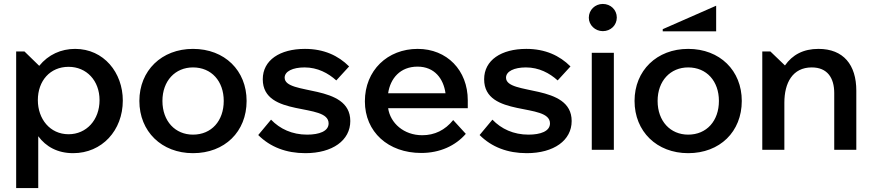

<svg xmlns="http://www.w3.org/2000/svg" viewBox="-20 -760 4420 974"><path d="M62 194H174V-69C213 -16 272 17 351 17C497 17 603 -98 603 -250C603 -391 507 -512 361 -512C290 -512 225 -483 179 -426L104 -499H62ZM328 -79C233 -79 172 -157 172 -252C172 -350 234 -421 328 -421C419 -421 485 -351 485 -252C485 -151 418 -79 328 -79Z M959 17C1120 17 1231 -92 1231 -248C1231 -402 1120 -512 959 -512C800 -512 687 -402 687 -248C687 -93 800 17 959 17ZM959 -77C869 -77 804 -145 804 -248C804 -350 869 -418 959 -418C1053 -418 1115 -348 1115 -248C1115 -147 1053 -77 959 -77Z M1529 17C1667 17 1757 -48 1757 -146C1757 -338 1424 -274 1424 -366C1424 -398 1465 -418 1525 -418C1591 -418 1645 -389 1686 -352L1751 -423C1696 -478 1623 -512 1527 -512C1400 -512 1313 -455 1313 -358C1313 -161 1647 -242 1647 -134C1647 -94 1599 -77 1538 -77C1462 -77 1400 -106 1355 -153L1290 -75C1351 -14 1432 17 1529 17Z M2117 16C2212 16 2291 -21 2343 -81L2279 -151C2238 -100 2185 -74 2122 -74C2028 -74 1960 -136 1949 -211H2353V-251C2353 -404 2247 -512 2099 -512C1946 -512 1831 -403 1831 -246C1831 -91 1949 16 2117 16ZM2240 -287H1949C1960 -362 2010 -422 2098 -422C2185 -422 2230 -360 2240 -287Z M2652 17C2790 17 2880 -48 2880 -146C2880 -338 2547 -274 2547 -366C2547 -398 2588 -418 2648 -418C2714 -418 2768 -389 2809 -352L2874 -423C2819 -478 2746 -512 2650 -512C2523 -512 2436 -455 2436 -358C2436 -161 2770 -242 2770 -134C2770 -94 2722 -77 2661 -77C2585 -77 2523 -106 2478 -153L2413 -75C2474 -14 2555 17 2652 17Z M2982 0H3094V-492H2982ZM3038 -602C3078 -602 3109 -632 3109 -671C3109 -710 3078 -740 3038 -740C2999 -740 2967 -710 2967 -670C2967 -633 2999 -602 3038 -602Z M3342 -601H3613V-731L3342 -612ZM3471 17C3632 17 3743 -92 3743 -248C3743 -402 3632 -512 3471 -512C3312 -512 3199 -402 3199 -248C3199 -93 3312 17 3471 17ZM3471 -77C3381 -77 3316 -145 3316 -248C3316 -350 3381 -418 3471 -418C3565 -418 3627 -348 3627 -248C3627 -147 3565 -77 3471 -77Z M3847 0H3959V-239C3959 -340 4001 -418 4098 -418C4177 -418 4212 -365 4212 -288V0H4324V-300C4324 -431 4259 -512 4132 -512C4055 -512 4000 -482 3962 -428L3888 -499H3847Z"/></svg>

Font: LaHaus Display SemiBold
Style: Regular
Weight: 600
Designer: We are Make, BastardaType, Dalton Maag Ltd
Foundry: BastardaType, Dalton Maag Ltd
Version: Version 3.100;Glyphs 3.3 (3331)